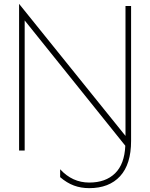

<svg xmlns="http://www.w3.org/2000/svg" viewBox="-20 -781 779 996"><path d="M660 -750V-50Q660 71 603 133Q546 195 443 195Q400 195 363.5 181.5Q327 168 292 138V97Q355 166 443 166Q528 166 577 118Q626 70 630 -25L108 -675V0H79V-761L631 -76V-750Z"/></svg>

Font: Poiret One
Style: Regular
Weight: 400
Designer: Denis Masharov (denis.masharov@gmail.com), Cyreal (Charset Expansion)
Foundry: Denis Masharov
Version: Version 1.101